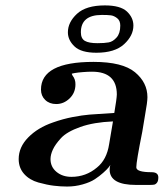

<svg xmlns="http://www.w3.org/2000/svg" viewBox="-20 -681 603 707"><path d="M48.8 -95.2Q48.8 -139.2 84 -175Q119.1 -210.9 174.8 -230Q211.9 -243.2 247.6 -250Q283.2 -256.8 309.6 -259Q335.9 -261.2 400.9 -265.1Q409.7 -316.9 410.2 -333Q410.2 -417 318.8 -417Q302.7 -417 284.9 -415.5Q267.1 -414.1 255.6 -412.1Q244.1 -410.2 244.1 -409.2Q244.1 -408.2 245.6 -406Q247.1 -403.8 247.1 -402.8Q258.3 -388.7 257.8 -370.1Q257.8 -339.4 236.3 -318.6Q214.8 -297.9 187 -297.9Q162.1 -297.9 146.5 -313Q130.9 -328.1 130.9 -351.1Q130.9 -453.1 324.2 -453.1Q431.2 -453.1 477.1 -415Q522.9 -377 522.9 -323.2Q522.9 -305.2 514.2 -257.8Q505.4 -203.6 503.9 -195.8Q481.9 -85.9 481.9 -64.9Q481.9 -46.9 538.1 -46.9Q563 -46.9 563 -27.8Q563 -14.6 558.1 -8.3Q553.2 -2 547.1 -1Q541 0 528.8 0H481Q383.8 0 383.8 -56.2Q383.8 -64 386.2 -74.2Q385.3 -71.3 379.6 -64.2Q374 -57.1 360.1 -44.7Q346.2 -32.2 329.1 -21Q312 -9.8 284.4 -2Q256.8 5.9 227.1 5.9Q203.1 5.9 178.5 2.9Q153.8 0 121.3 -9Q88.9 -18.1 68.8 -40.5Q48.8 -63 48.8 -95.2ZM166 -95.2Q166 -66.4 188 -48.1Q210 -29.8 243.2 -29.8Q296.4 -29.8 336.9 -64Q373 -92.8 381.8 -149.9Q383.8 -164.1 388.9 -192.1Q394 -220.2 396 -233.9Q325.2 -231 275.6 -213.4Q226.1 -195.8 204.6 -172.4Q183.1 -148.9 174.6 -130.1Q166 -111.3 166 -95.2ZM230 -562Q230 -599.1 263.4 -630.1Q296.9 -661.1 366.2 -661.1Q423.3 -661.1 447.3 -638.7Q471.2 -616.2 471.2 -586.9Q471.2 -549.8 437 -518.3Q402.8 -486.8 335 -486.8Q278.8 -486.8 254.4 -510Q230 -533.2 230 -562ZM277.8 -562Q277.8 -539.1 292.5 -530.5Q307.1 -522 338.9 -522Q364.7 -522 380.4 -524.9Q396 -527.8 409.4 -543Q422.9 -558.1 422.9 -586.9Q422.9 -605 411.4 -614Q399.9 -623 388.4 -624.5Q377 -626 356 -626H355Q277.8 -626 277.8 -562Z"/></svg>

Font: CMU Serif Extra
Style: BoldSlanted
Weight: 700
Italic angle: -9.46001°
Version: Version 0.7.0